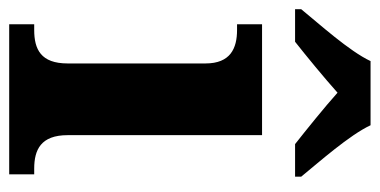

<svg xmlns="http://www.w3.org/2000/svg" viewBox="-234 -586 806 407"><g transform="rotate(90 168.5 -383.0)"><path d="M-15 -619V-606H54C82 -628 132 -669 162 -696C192 -669 243 -628 271 -606H340V-619C309 -657 252 -721 231 -766H95C74 -721 16 -657 -15 -619ZM17 0H335V-53H323C283 -53 252 -67 252 -124V-536H17V-483H29C68 -483 100 -469 100 -416V-124C100 -67 70 -53 29 -53H17Z"/></g></svg>

Font: Noto Serif Georgian Bold
Style: Regular
Weight: 700
Designer: Monotype Design Team, Akaki Razmadze
Foundry: Google LLC
Version: Version 2.003